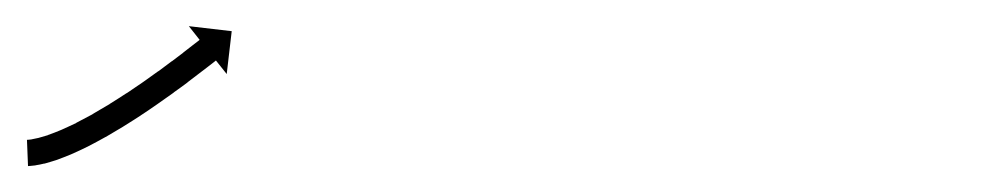

<svg xmlns="http://www.w3.org/2000/svg" viewBox="-20 -146 764 146"><path d="M1.4 -39.7C1.1 -39.7 0.8 -39.7 0.5 -39.7L1.3 -19.7C1.7 -19.7 2.1 -19.8 2.5 -19.8C2.5 -19.8 2.6 -19.8 2.6 -19.8C2.7 -19.8 2.7 -19.8 2.7 -19.8C4 -19.9 5.3 -20 6.6 -20.2C6.6 -20.2 6.7 -20.2 6.8 -20.2C6.9 -20.2 7 -20.3 7 -20.3C9.2 -20.6 11.4 -21.1 13.5 -21.6C13.5 -21.6 13.6 -21.6 13.7 -21.6C13.8 -21.6 13.9 -21.6 13.9 -21.6C16.9 -22.4 19.9 -23.4 22.9 -24.3C22.9 -24.3 23 -24.4 23 -24.4C23.1 -24.4 23.2 -24.4 23.2 -24.4C26.9 -25.8 30.6 -27.2 34.2 -28.7C34.2 -28.7 34.2 -28.7 34.3 -28.8C34.3 -28.8 34.4 -28.8 34.4 -28.8C38.6 -30.6 42.7 -32.6 46.8 -34.6C46.8 -34.6 46.8 -34.6 46.9 -34.6C46.9 -34.7 47 -34.7 47 -34.7C51.4 -37 55.8 -39.3 60.2 -41.8C60.2 -41.8 60.2 -41.8 60.2 -41.8C60.3 -41.8 60.3 -41.8 60.3 -41.8C64.8 -44.4 69.3 -47.1 73.8 -49.8C73.8 -49.8 73.8 -49.8 73.9 -49.9C73.9 -49.9 73.9 -49.9 73.9 -49.9C78.4 -52.7 82.9 -55.5 87.3 -58.4C87.3 -58.4 87.3 -58.4 87.3 -58.5C87.3 -58.5 87.4 -58.5 87.4 -58.5C91.7 -61.3 95.9 -64.2 100.2 -67.2C100.2 -67.2 100.2 -67.2 100.2 -67.2C100.2 -67.2 100.2 -67.2 100.2 -67.2C104.2 -70 108.2 -72.8 112.1 -75.6C112.1 -75.6 112.1 -75.7 112.1 -75.7C112.1 -75.7 112.1 -75.7 112.1 -75.7C115.7 -78.2 119.2 -80.8 122.7 -83.4L122.7 -83.5L122.7 -83.5C125.6 -85.7 128.6 -87.9 131.5 -90.2L131.5 -90.2L131.5 -90.2C133.8 -91.9 136.1 -93.7 138.3 -95.4L138.3 -95.4L138.3 -95.4C139.8 -96.6 141.2 -97.7 142.7 -98.8L142.7 -98.8L142.7 -98.8C143.2 -99.2 143.7 -99.6 144.2 -100L152.4 -89.7L156.2 -122.3L123.6 -126.1L131.8 -115.7C131.3 -115.3 130.8 -114.9 130.3 -114.5L130.3 -114.5L130.3 -114.5C128.8 -113.4 127.4 -112.3 126 -111.2L126 -111.2L126 -111.2C123.8 -109.5 121.6 -107.7 119.3 -106L119.4 -106L119.4 -106C116.5 -103.8 113.6 -101.6 110.7 -99.4L110.7 -99.5L110.7 -99.5C107.3 -96.9 103.8 -94.4 100.4 -91.8C100.4 -91.8 100.4 -91.8 100.4 -91.9C100.4 -91.9 100.4 -91.9 100.4 -91.9C96.5 -89.1 92.7 -86.3 88.8 -83.6C88.8 -83.6 88.8 -83.6 88.8 -83.6C88.8 -83.6 88.8 -83.6 88.8 -83.6C84.7 -80.8 80.5 -77.9 76.3 -75.1C76.3 -75.1 76.3 -75.1 76.3 -75.2C76.3 -75.2 76.3 -75.2 76.3 -75.2C72 -72.4 67.7 -69.6 63.3 -66.9C63.3 -66.9 63.3 -66.9 63.4 -66.9C63.4 -66.9 63.4 -66.9 63.4 -66.9C59.1 -64.3 54.7 -61.7 50.3 -59.2C50.3 -59.2 50.4 -59.2 50.4 -59.2C50.4 -59.2 50.5 -59.2 50.5 -59.2C46.3 -56.9 42.1 -54.7 37.8 -52.5C37.8 -52.5 37.9 -52.5 37.9 -52.5C37.9 -52.5 38 -52.5 38 -52.5C34.1 -50.7 30.2 -48.8 26.3 -47.1C26.3 -47.1 26.4 -47.1 26.4 -47.1C26.5 -47.2 26.5 -47.2 26.5 -47.2C23.2 -45.8 19.8 -44.5 16.4 -43.3C16.4 -43.3 16.5 -43.3 16.6 -43.3C16.6 -43.3 16.7 -43.3 16.7 -43.3C14.1 -42.5 11.4 -41.7 8.8 -41C8.8 -41 8.9 -41 8.9 -41C9 -41 9.1 -41.1 9.1 -41.1C7.3 -40.7 5.6 -40.3 3.8 -40C3.8 -40 3.8 -40 3.9 -40C4 -40 4.1 -40 4.1 -40C3.1 -39.9 2.2 -39.8 1.2 -39.7C1.2 -39.7 1.3 -39.7 1.3 -39.7C1.4 -39.7 1.4 -39.7 1.4 -39.7Z"/></svg>

Font: FRB American Cursive Just Arrows Extrabold
Style: Bold Italic
Weight: 800
Italic angle: -25°
Version: Version 2.0;Modular Font Editor K font №1